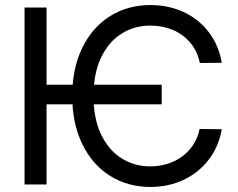

<svg xmlns="http://www.w3.org/2000/svg" viewBox="-20 -737 951 767"><path d="M626 -320.3H143.6V-398.4H626ZM581.1 -634.8Q516.6 -634.8 464.8 -602.1Q413.1 -569.3 383.3 -505.9Q353.5 -442.4 353.5 -353.5Q353.5 -264.6 383.3 -201.2Q413.1 -137.7 464.8 -105Q516.6 -72.3 581.1 -72.3Q627.9 -72.3 668.9 -89.8Q710 -107.4 738.8 -141.1Q767.6 -174.8 777.3 -221.7L866.2 -220.7Q853.5 -150.4 813 -98.1Q772.5 -45.9 712.4 -18.1Q652.3 9.8 581.1 9.8Q490.2 9.8 419.4 -34.7Q348.6 -79.1 308.6 -161.6Q268.6 -244.1 268.6 -353.5Q268.6 -463.9 308.6 -545.9Q348.6 -627.9 419.4 -672.4Q490.2 -716.8 581.1 -716.8Q652.3 -716.8 712.4 -689.5Q772.5 -662.1 813 -609.9Q853.5 -557.6 866.2 -486.3L778.3 -485.4Q768.6 -533.2 739.7 -566.9Q710.9 -600.6 669.9 -617.7Q628.9 -634.8 581.1 -634.8ZM166 0H78.1V-707H166Z"/></svg>

Font: Pretendard Std Variable
Style: Regular
Weight: 400
Designer: Base glyphs from Inter by Rasmus Andersson; Hangeul glyphs from Noto Sans CJK(Source Han Sans) by Jang Soo-young and Kan
Foundry: Kil Hyung-jin
Version: Version 1.309;Glyphs 3.2 (3225)